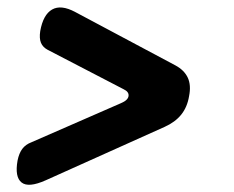

<svg xmlns="http://www.w3.org/2000/svg" viewBox="-20 -593 640 525"><path d="M105 -100Q58 -79 39 -94Q20 -109 28 -154Q32 -174 41 -186Q50 -198 66 -204L311 -311Q330 -319 331.5 -330.5Q333 -342 318 -349L110 -457Q97 -464 92 -476Q87 -488 90 -508Q98 -553 122.5 -567Q147 -581 186 -560L460 -414Q484 -401 493.5 -380.5Q503 -360 497 -330Q492 -300 475.5 -279.5Q459 -259 430 -246Z"/></svg>

Font: Maple Mono NL SemiBold
Style: Italic
Weight: 600
Italic angle: -10°
Monospace: yes
Designer: subframe7536
Version: Version 7.000